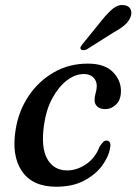

<svg xmlns="http://www.w3.org/2000/svg" viewBox="-20 -716 531 747"><path d="M306.5 -428Q272.5 -428 240 -403Q207.5 -378 183.5 -333.5Q159.5 -289 151.5 -231.5Q138.5 -142.5 163.8 -97.8Q189 -53 241.5 -53Q279 -53 314.8 -77Q350.5 -101 368 -146.5Q376 -158 381.8 -163.8Q387.5 -169.5 395.5 -169Q403.5 -169 407.5 -161.5Q411.5 -154 408 -139Q403 -107 377.8 -72.2Q352.5 -37.5 307.8 -13.5Q263 10.5 199 10.5Q106 10.5 64.8 -50.8Q23.5 -112 41.5 -216Q53.5 -286.5 92.2 -343.8Q131 -401 190 -434.8Q249 -468.5 322 -468.5Q387.5 -468.5 419.8 -435.2Q452 -402 450.5 -358.5Q449.5 -326 431 -308.8Q412.5 -291.5 390 -291.5Q369.5 -291.5 358.5 -301.5Q347.5 -311.5 348 -327Q348 -340.5 352 -353.5Q356 -366.5 356.5 -381Q356.5 -401.5 343.2 -414.8Q330 -428 306.5 -428ZM379 -640.5Q401 -668 420.8 -683.5Q440.5 -699 462.5 -696Q481.5 -694 488 -679.8Q494.5 -665.5 487.5 -649Q480.5 -631.5 464.2 -617.8Q448 -604 423 -590.5L317 -523.5Q311 -521 304.5 -520.8Q298 -520.5 295 -524Q291 -528.5 294 -534Q297 -539.5 301.5 -545Z"/></svg>

Font: Fraunces 9pt S000
Style: Italic
Weight: 400
Italic angle: -16°
Version: Version 1.000; ttfautohint (v1.8.3)